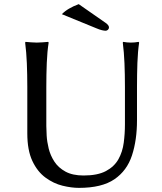

<svg xmlns="http://www.w3.org/2000/svg" viewBox="-20 -887 773 917"><path d="M576.7 -471.7Q576.7 -531.2 574.5 -584.7Q572.3 -638.2 566.4 -683.6L568.4 -687Q587.4 -683.6 605 -683.6Q623 -683.6 642.1 -687L644.5 -683.6Q638.2 -641.1 636.2 -586.2Q634.3 -531.2 634.3 -471.7V-312.5Q634.3 -218.3 610.4 -145Q586.4 -71.8 526.4 -30.8Q466.3 10.3 356.9 10.3Q321.3 10.3 278.8 0Q236.3 -10.3 197.5 -38.6Q158.7 -66.9 134.5 -118.4Q110.4 -169.9 110.4 -250V-471.7Q110.4 -531.2 108.2 -584.7Q106 -638.2 100.1 -683.6L102.1 -687Q111.3 -686 128.9 -684.8Q146.5 -683.6 155.8 -683.6Q165 -683.6 182.6 -684.8Q200.2 -686 210 -687L212.4 -683.6Q205.6 -641.1 203.4 -586.2Q201.2 -531.2 201.2 -471.7V-285.2Q201.2 -268.1 202.9 -239Q204.6 -210 212.6 -177.2Q220.7 -144.5 239.7 -115.2Q258.8 -85.9 292.7 -67.4Q326.7 -48.8 379.4 -48.8Q446.3 -48.8 486.1 -70.1Q525.9 -91.3 545.7 -126.7Q565.4 -162.1 571 -205.6Q576.7 -249 576.7 -293.5ZM356 -867.2 484.4 -777.8Q500.5 -766.6 500.5 -755.9Q500.5 -749.5 495.6 -744.9Q490.7 -740.2 484.4 -740.2Q478 -740.2 467 -742.7Q456.1 -745.1 439 -752.4L275.4 -819.3Q290.5 -834.5 310.1 -845.9Q329.6 -857.4 356 -867.2Z"/></svg>

Font: Kurinto Seri
Style: Regular
Weight: 400
Designer: Kurinto was developed by Clint Goss from a range of fonts that are compatible with the SIL Open Font License Version 1.1
Foundry: Clinton F. Goss
Version: Version 2.196; July 25, 2020